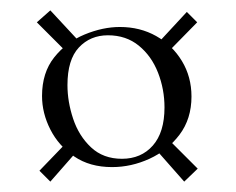

<svg xmlns="http://www.w3.org/2000/svg" viewBox="-20 -387 454 370"><path d="M127 -94 77 -37 56 -58 109 -113ZM105 -290 51 -344 77 -367 129 -311ZM306 -117 361 -62 335 -37 283 -96ZM290 -310 340 -364 360 -344 309 -292ZM196 -65Q153 -65 123 -85.5Q93 -106 77 -137.5Q61 -169 61 -202Q61 -247 84.5 -276.5Q108 -306 143 -320.5Q178 -335 211 -335Q250 -335 281 -317.5Q312 -300 330.5 -269.5Q349 -239 349 -201Q349 -158 326 -127.5Q303 -97 268 -81Q233 -65 196 -65ZM215 -81Q252 -81 274.5 -106.5Q297 -132 297 -180Q297 -215 284.5 -247Q272 -279 247.5 -299Q223 -319 188 -319Q154 -319 132 -295.5Q110 -272 110 -223Q110 -191 121 -158Q132 -125 155.5 -103Q179 -81 215 -81Z"/></svg>

Font: Cormorant Light
Style: Regular
Weight: 300
Designer: Christian Thalmann (Catharsis Fonts)
Foundry: Catharsis Fonts
Version: Version 4.000